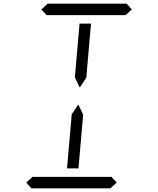

<svg xmlns="http://www.w3.org/2000/svg" viewBox="-20 -1020 856 1040"><path d="M204 -969 238 -1000H666L694 -969L660 -938H658H477H415H234H232ZM405 -108H343L367 -382L368 -400L404 -454L430 -400L429 -382ZM411 -892H473L449 -618L448 -600L412 -546L386 -600L387 -618ZM612 -31 578 0H150L122 -31L156 -62H158H339H401H582H584Z"/></svg>

Font: DSEG14 Classic Mini
Style: Light Italic
Weight: 300
Italic angle: -5°
Designer: Keshikan(Twitter:@keshinomi_88pro)
Version: Version 0.46